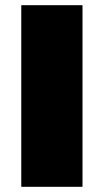

<svg xmlns="http://www.w3.org/2000/svg" viewBox="-20 -720 400 740"><path d="M62 -700V0H298V-700Z"/></svg>

Font: Montserrat Custom Black
Style: Regular
Weight: 900
Designer: Julieta Ulanovsky
Foundry: Julieta Ulanovsky
Version: Version 7.200